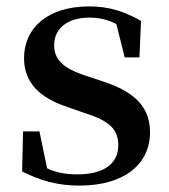

<svg xmlns="http://www.w3.org/2000/svg" viewBox="-20 -563 528 599"><path d="M228 16C369 16 448 -52 448 -150C448 -225 406 -274 304 -308L250 -326C175 -350 149 -378 149 -422C149 -473 189 -508 259 -508C290 -508 316 -502 343 -488L369 -384H415L420 -498C366 -528 320 -543 258 -543C127 -543 55 -474 55 -382C55 -303 106 -257 191 -229L245 -210C326 -185 349 -156 349 -110C349 -53 305 -19 221 -19C183 -19 154 -25 127 -38L103 -153H52L49 -28C105 0 158 16 228 16Z"/></svg>

Font: Noto Serif JP SemiBold
Style: Regular
Weight: 600
Designer: Ryoko NISHIZUKA 西塚涼子 (kana & ideographs); Frank Grießhammer (Latin, Greek & Cyrillic); Wenlong ZHANG 张文龙 (bopomofo); San
Foundry: Adobe
Version: Version 2.001;hotconv 1.1.0;makeotfexe 2.6.0